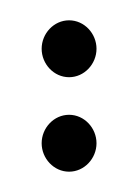

<svg xmlns="http://www.w3.org/2000/svg" viewBox="-20 -169 134 189"><path d="M21 -28C21 -13 33 0 48 0C63 0 75 -13 75 -28C75 -43 63 -56 48 -56C33 -56 21 -43 21 -28ZM21 -121C21 -106 33 -93 48 -93C63 -93 75 -106 75 -121C75 -136 63 -149 48 -149C33 -149 21 -136 21 -121Z"/></svg>

Font: Hussar Tani
Style: Dwa
Weight: 700
Foundry: Cannot Into Space Fonts
Version: Version 0.92